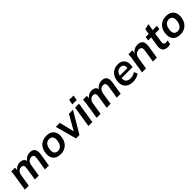

<svg xmlns="http://www.w3.org/2000/svg" viewBox="489 -2518 4323 4323"><g transform="rotate(-45 2651.0 -356.0)"><path d="M28 0 88 -379Q93 -410 96 -442Q99 -474 100 -505H221L215 -405H202Q231 -460 277.5 -487.5Q324 -515 384 -515Q444 -515 481 -486Q518 -457 523 -398H506Q535 -451 587 -483Q639 -515 699 -515Q786 -515 822.5 -463Q859 -411 842 -299L794 0H669L717 -304Q726 -363 709.5 -390Q693 -417 648 -417Q596 -417 562 -380.5Q528 -344 518 -282L473 0H348L396 -304Q406 -363 389.5 -390Q373 -417 328 -417Q275 -417 241.5 -380.5Q208 -344 198 -282L153 0Z M1165 10Q1083 10 1028.5 -23Q974 -56 951.5 -118.5Q929 -181 942 -268Q955 -349 994.5 -404Q1034 -459 1093.5 -487Q1153 -515 1226 -515Q1309 -515 1363 -482Q1417 -449 1439.5 -387Q1462 -325 1448 -238Q1435 -157 1395.5 -102Q1356 -47 1297 -18.5Q1238 10 1165 10ZM1172 -86Q1229 -86 1270 -126.5Q1311 -167 1324 -248Q1338 -336 1308 -377.5Q1278 -419 1218 -419Q1160 -419 1120 -378.5Q1080 -338 1067 -258Q1053 -170 1082 -128Q1111 -86 1172 -86Z M1657 0 1520 -505H1648L1743 -110H1712L1937 -505H2066L1767 0Z M2053 0 2133 -505H2258L2178 0ZM2141 -600 2161 -722H2300L2280 -600Z M2314 0 2374 -379Q2379 -410 2382 -442Q2385 -474 2386 -505H2507L2501 -405H2488Q2517 -460 2563.5 -487.5Q2610 -515 2670 -515Q2730 -515 2767 -486Q2804 -457 2809 -398H2792Q2821 -451 2873 -483Q2925 -515 2985 -515Q3072 -515 3108.5 -463Q3145 -411 3128 -299L3080 0H2955L3003 -304Q3012 -363 2995.5 -390Q2979 -417 2934 -417Q2882 -417 2848 -380.5Q2814 -344 2804 -282L2759 0H2634L2682 -304Q2692 -363 2675.5 -390Q2659 -417 2614 -417Q2561 -417 2527.5 -380.5Q2494 -344 2484 -282L2439 0Z M3470 10Q3381 10 3322.5 -25Q3264 -60 3240 -123.5Q3216 -187 3229 -271Q3241 -347 3277.5 -401.5Q3314 -456 3371 -485.5Q3428 -515 3501 -515Q3574 -515 3621.5 -483Q3669 -451 3689 -395.5Q3709 -340 3697 -267L3692 -235H3325L3335 -301H3614L3595 -285Q3606 -356 3580.5 -392.5Q3555 -429 3496 -429Q3454 -429 3423.5 -410Q3393 -391 3374.5 -357.5Q3356 -324 3350 -282L3345 -249Q3334 -171 3368.5 -128.5Q3403 -86 3486 -86Q3525 -86 3562.5 -97.5Q3600 -109 3635 -135L3671 -51Q3630 -21 3578 -5.5Q3526 10 3470 10Z M3761 0 3821 -379Q3826 -410 3829 -442Q3832 -474 3833 -505H3954L3948 -405L3935 -404Q3965 -459 4015.5 -487Q4066 -515 4129 -515Q4221 -515 4258 -461.5Q4295 -408 4278 -301L4231 0H4106L4153 -301Q4163 -363 4142.5 -390Q4122 -417 4075 -417Q4017 -417 3979 -381.5Q3941 -346 3932 -287L3886 0Z M4583 10Q4489 10 4450.5 -38.5Q4412 -87 4426 -178L4463 -411H4366L4381 -505H4478L4499 -634L4629 -666L4603 -505H4738L4723 -411H4588L4553 -187Q4545 -135 4562 -113.5Q4579 -92 4615 -92Q4632 -92 4646 -95Q4660 -98 4674 -103L4658 -4Q4639 3 4620.5 6.5Q4602 10 4583 10Z M4976 10Q4894 10 4839.5 -23Q4785 -56 4762.5 -118.5Q4740 -181 4753 -268Q4766 -349 4805.5 -404Q4845 -459 4904.5 -487Q4964 -515 5037 -515Q5120 -515 5174 -482Q5228 -449 5250.5 -387Q5273 -325 5259 -238Q5246 -157 5206.5 -102Q5167 -47 5108 -18.5Q5049 10 4976 10ZM4983 -86Q5040 -86 5081 -126.5Q5122 -167 5135 -248Q5149 -336 5119 -377.5Q5089 -419 5029 -419Q4971 -419 4931 -378.5Q4891 -338 4878 -258Q4864 -170 4893 -128Q4922 -86 4983 -86Z"/></g></svg>

Font: Mulish ExtraLight
Style: Italic
Weight: 200
Italic angle: -9°
Designer: Vernon Adams
Foundry: Vernon Adams
Version: Version 3.603